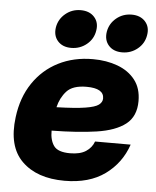

<svg xmlns="http://www.w3.org/2000/svg" viewBox="-53 -780 678 837"><g transform="rotate(5 286.0 -361.5)"><path d="M260.3 11.7Q139.2 11.7 73.5 -53Q7.8 -117.7 24.4 -246.1Q35.2 -333 77.9 -396.2Q120.6 -459.5 187.5 -493.4Q254.4 -527.3 338.4 -527.3Q397.9 -527.3 446.5 -509.3Q495.1 -491.2 523.4 -454.8Q551.8 -418.5 551.8 -362.3Q551.8 -295.4 508.1 -261.2Q464.4 -227.1 382.3 -214.8Q300.3 -202.6 185.5 -201.2Q185.1 -159.7 202.9 -134.8Q220.7 -109.9 273.9 -109.9Q317.9 -109.9 343.3 -126.5Q368.7 -143.1 378.4 -170.4H534.2Q506.3 -88.4 437.3 -38.3Q368.2 11.7 260.3 11.7ZM197.8 -304.7Q280.3 -307.1 323.2 -314Q366.2 -320.8 381.6 -332.5Q397 -344.2 397 -360.4Q397 -404.8 320.8 -404.8Q260.3 -404.8 233.9 -375.5Q207.5 -346.2 197.8 -304.7ZM461.9 -567.9Q423.3 -567.9 402.6 -591.6Q381.8 -615.2 387.7 -651.9Q394 -688 422.6 -711.7Q451.2 -735.4 489.7 -735.4Q527.8 -735.4 549.1 -711.7Q570.3 -688 564 -651.9Q558.1 -615.2 529.1 -591.6Q500 -567.9 461.9 -567.9ZM238.8 -567.9Q200.7 -567.9 179.9 -591.6Q159.2 -615.2 165 -651.9Q171.4 -688 200 -711.7Q228.5 -735.4 266.6 -735.4Q305.2 -735.4 326.4 -711.7Q347.7 -688 341.3 -651.9Q335.4 -615.2 306.4 -591.6Q277.3 -567.9 238.8 -567.9Z"/></g></svg>

Font: Inter Display ExtraBold
Style: Italic
Weight: 800
Italic angle: -9.39999°
Designer: Rasmus Andersson
Foundry: rsms
Version: Version 4.000;git-a52131595